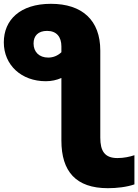

<svg xmlns="http://www.w3.org/2000/svg" viewBox="-34 -806 725 1007"><path d="M582 23C515 23 492 -14 492 -84V-541C492 -700 397 -786 233 -786C71 -786 -14 -701 -14 -584C-14 -464 79 -380 206 -380C236 -380 263 -386 288 -397V-69C288 93 364 181 532 181C579 181 631 175 671 161V8C647 16 616 23 582 23ZM219 -504C171 -504 142 -534 142 -578C142 -618 166 -644 213 -644C263 -644 288 -612 288 -563V-532C269 -514 245 -504 219 -504Z"/></svg>

Font: Bounded
Style: Bold
Weight: 700
Designer: Vlad Churkin
Version: Version 3.0